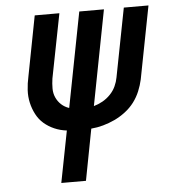

<svg xmlns="http://www.w3.org/2000/svg" viewBox="-50 -715 668 760"><g transform="rotate(-5 284.0 -335.0)"><path d="M163 0 203 -205Q177 -208 154 -218Q131 -228 113 -243.5Q95 -259 83.5 -281Q72 -303 66.5 -327.5Q61 -352 62.5 -378Q64 -404 70 -431L116 -670H214L164 -415Q161 -395 161 -375.5Q161 -356 168.5 -339.5Q176 -323 189 -311Q202 -299 220 -293L293 -670H391L318 -292Q336 -297 353 -306.5Q370 -316 384 -330.5Q398 -345 406 -362.5Q414 -380 417 -397L470 -670H568L512 -381Q507 -358 497.5 -335Q488 -312 473 -292Q458 -272 437 -256Q416 -240 393.5 -229.5Q371 -219 347.5 -212.5Q324 -206 300 -204L261 0Z"/></g></svg>

Font: Lode Dark
Style: Bold Italic
Weight: 700
Italic angle: -11°
Monospace: yes
Designer: Belleve Invis
Foundry: Belleve Invis
Version: Version 29.2.0; ttfautohint (v1.8.3)